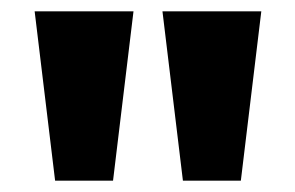

<svg xmlns="http://www.w3.org/2000/svg" viewBox="-20 -725 520 338"><path d="M77 -407 41 -705H215L179 -407ZM302 -407 266 -705H440L404 -407Z"/></svg>

Font: Nunito Sans 12pt ExtraLight 12pt ExtraBold
Style: Regular
Weight: 800
Version: Version 3.101;gftools[0.9.27]